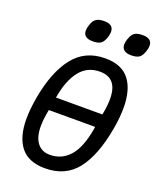

<svg xmlns="http://www.w3.org/2000/svg" viewBox="-169 -1034 939 1145"><g transform="rotate(20 300.0 -461.0)"><path d="M53.5 -227.5Q53.5 -286.5 67 -365Q97.5 -537 171.5 -632Q245.5 -727 373.5 -727Q478.5 -727 527.2 -664Q576 -601 576 -486.5Q576 -425 563 -351Q531 -171 458.8 -79.2Q386.5 12.5 258 12.5Q152 12.5 102.8 -50.2Q53.5 -113 53.5 -227.5ZM452.5 -304 455.5 -322H161.5L156.5 -295.5Q149 -252 149 -216.5Q149 -146.5 177.5 -109.8Q206 -73 258 -73Q331.5 -73 381.2 -127.8Q431 -182.5 452.5 -304ZM470.5 -406.5 474 -425Q482 -469.5 482 -508.5Q482 -641.5 371 -641.5Q291.5 -641.5 244 -581.8Q196.5 -522 178 -417L176 -406.5ZM206.5 -843Q206.5 -859 213 -878.5Q223 -910.5 241 -922Q259 -933.5 292 -933.5Q350.5 -933.5 350.5 -886.5Q350.5 -870 344 -850.5Q333.5 -819 316.8 -807.8Q300 -796.5 266.5 -796.5Q206.5 -796.5 206.5 -843ZM450 -844Q450 -859 456.5 -878Q464 -900.5 474 -912.2Q484 -924 498.5 -928.8Q513 -933.5 536 -933.5Q564.5 -933.5 579.8 -922Q595 -910.5 595 -887Q595 -873 588 -851Q577.5 -819.5 560.8 -808Q544 -796.5 510 -796.5Q480.5 -796.5 465.2 -808.5Q450 -820.5 450 -844Z"/></g></svg>

Font: JuliaMono Medium
Style: Italic
Weight: 500
Italic angle: -9°
Monospace: yes
Designer: cormullion
Foundry: corm
Version: Version 0.054; ttfautohint (v1.8.4)